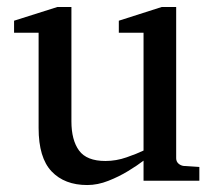

<svg xmlns="http://www.w3.org/2000/svg" viewBox="-20 -514 609 546"><path d="M546.9 0H388.2V-57.1Q371.1 -43.9 344.7 -27.8Q318.4 -11.7 288.1 0.2Q257.8 12.2 228 12.2Q163.6 12.2 126.7 -26.6Q89.8 -65.4 89.8 -149.9V-420.9H20V-455.1L143.1 -494.1H183.1V-168.9Q183.1 -115.7 204.8 -85.9Q226.6 -56.2 279.8 -56.2Q310.5 -56.2 340.3 -66.7Q370.1 -77.1 388.2 -85.9V-420.9H317.9V-455.1L439.9 -494.1H481V-64Q481 -54.7 487.5 -48.8Q494.1 -43 502.9 -42L546.9 -39.1Z"/></svg>

Font: Eeyek
Style: Regular
Weight: 400
Designer: Pravabati Chingangbam and Tabish
Foundry: SIL International
Version: Version 2.000